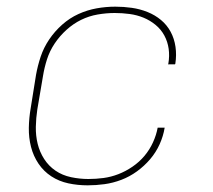

<svg xmlns="http://www.w3.org/2000/svg" viewBox="-20 -548 640 576"><path d="M243 8Q213 8 185 2Q157 -4 134 -19Q111 -34 95.5 -57Q80 -80 73 -107.5Q66 -135 66.5 -164.5Q67 -194 72 -223L88 -323Q93 -351 102 -378Q111 -405 127.5 -429.5Q144 -454 166.5 -474Q189 -494 215.5 -506Q242 -518 270 -523Q298 -528 326 -528Q351 -528 375.5 -524.5Q400 -521 422.5 -512Q445 -503 463 -488Q481 -473 492 -452.5Q503 -432 506.5 -407.5Q510 -383 506 -357L505 -355H484L485 -357Q489 -380 486 -401.5Q483 -423 473 -441.5Q463 -460 446.5 -473.5Q430 -487 410.5 -495Q391 -503 369 -506Q347 -509 324 -509Q299 -509 273 -504.5Q247 -500 223.5 -488.5Q200 -477 179.5 -458.5Q159 -440 144 -417.5Q129 -395 121 -370Q113 -345 109 -320L92 -220Q88 -194 87.5 -167.5Q87 -141 93 -116.5Q99 -92 112.5 -71Q126 -50 146.5 -36Q167 -22 193 -16.5Q219 -11 245 -11Q268 -11 290.5 -14Q313 -17 335 -25.5Q357 -34 377.5 -48Q398 -62 413.5 -80.5Q429 -99 439 -121Q449 -143 453 -165H474Q470 -140 459 -115.5Q448 -91 430.5 -70.5Q413 -50 391 -34Q369 -18 344 -8.5Q319 1 293.5 4.5Q268 8 243 8Z"/></svg>

Font: Iosevka Thin Extended Oblique
Style: Regular
Weight: 100
Width: 7
Italic angle: -9°
Monospace: yes
Designer: Belleve Invis
Foundry: Belleve Invis
Version: Version 32.5.0; ttfautohint (v1.8.4)